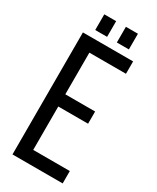

<svg xmlns="http://www.w3.org/2000/svg" viewBox="-211 -893 782 954"><g transform="rotate(30 180.0 -415.5)"><path d="M155 -831H87V-741H155ZM280 -831H211V-741H280ZM289 -390H118V-629H328V-700H40V0H328V-71H118V-320H289Z"/></g></svg>

Font: Bebas Neue Regular two
Style: Regular2
Weight: 400
Designer: Ryoichi Tsunekawa & LGV (GE)
Foundry: Free Software Foundation, Inc.
Version: Version 1.003 August 13, 2016